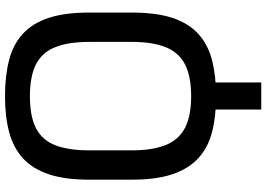

<svg xmlns="http://www.w3.org/2000/svg" viewBox="-172 -722 1089 786"><g transform="rotate(-90 373.0 -328.5)"><path d="M372 11Q289 11 225.5 -5.5Q162 -22 119 -61.5Q76 -101 53.5 -167Q31 -233 31 -332V-510Q31 -609 53.5 -675Q76 -741 119 -780Q162 -819 225.5 -836Q289 -853 372 -853Q456 -853 520 -836.5Q584 -820 627.5 -780.5Q671 -741 693 -675Q715 -609 715 -510V-332Q715 -233 693 -167Q671 -101 627.5 -61.5Q584 -22 520 -5.5Q456 11 372 11ZM318 196V-64H429V196ZM372 -91Q456 -91 504.5 -117Q553 -143 574 -197Q595 -251 595 -334V-508Q595 -592 574 -646Q553 -700 504.5 -725.5Q456 -751 372 -751Q289 -751 240.5 -725.5Q192 -700 171.5 -646Q151 -592 151 -508V-334Q151 -251 172 -197Q193 -143 241.5 -117Q290 -91 372 -91Z"/></g></svg>

Font: Matangi
Style: Bold
Weight: 700
Designer: Prashant Pant
Foundry: The Graphic Ant
Version: Version 3.002